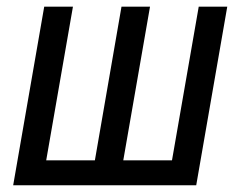

<svg xmlns="http://www.w3.org/2000/svg" viewBox="-20 -548 728 568"><path d="M195.8 -528.3 116.7 -73.7H260.7L339.4 -528.3H423.8L344.7 -73.7H488.8L567.9 -528.3H652.3L560.5 0H19L110.8 -528.3Z"/></svg>

Font: MAUL Condensed Italic
Style: Condenced Regular Italic
Weight: 400
Italic angle: -12°
Designer: MAUL
Version: Version 1.0; 2020; ttfautohint (v1.8.3)